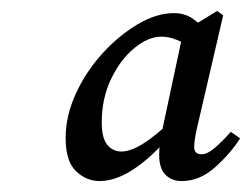

<svg xmlns="http://www.w3.org/2000/svg" viewBox="-20 -709 459 351"><path d="M162 -378Q138 -378 119 -396Q100 -414 100 -457Q100 -497 118.5 -537.5Q137 -578 167 -611Q197 -644 231.5 -664.5Q266 -685 298 -685Q318 -685 333 -674.5Q348 -664 361 -647L330 -622Q318 -630 303.5 -636Q289 -642 275 -642Q251 -642 225.5 -621Q200 -600 183 -564.5Q166 -529 166 -485Q166 -457 176 -444.5Q186 -432 202 -432Q235 -432 294 -489L299 -472Q269 -432 232 -405Q195 -378 162 -378ZM312 -378Q294 -378 282.5 -389.5Q271 -401 271 -426Q271 -437 272.5 -448.5Q274 -460 277 -473L315 -651L377 -689L388 -681L339 -470Q335 -451 335 -440Q335 -427 349 -427Q359 -427 372.5 -438.5Q386 -450 402 -468L419 -456Q401 -428 373 -403Q345 -378 312 -378Z"/></svg>

Font: Lisu Bosa SemiBold
Style: Italic
Weight: 600
Italic angle: -19°
Designer: David Morse, Annie Olsen, Victor Gaultney, Frank Grießhammer (Latin)
Foundry: SIL International
Version: Version 2.000